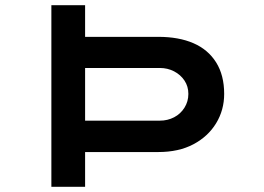

<svg xmlns="http://www.w3.org/2000/svg" viewBox="-20 -720 1018 740"><path d="M178 0V-700H308V-578H590Q669 -578 725.5 -553.5Q782 -529 813 -479.5Q844 -430 844 -358Q844 -296 813 -245Q782 -194 725.5 -164Q669 -134 590 -134H308V0ZM308 -255H596Q626 -255 651 -268Q676 -281 691 -305Q706 -329 706 -358Q706 -387 691 -409.5Q676 -432 651 -445Q626 -458 596 -458H308Z"/></svg>

Font: Lexend Zetta Medium
Style: Regular
Weight: 500
Designer: Bonnie Shaver-Troup, Thomas Jockin
Foundry: Lexend
Version: Version 1.007